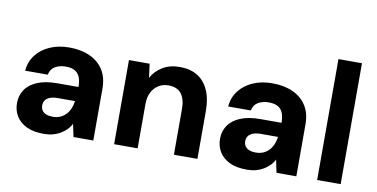

<svg xmlns="http://www.w3.org/2000/svg" viewBox="-71 -917 2210 1126"><g transform="rotate(10 1034.0 -354.0)"><path d="M236 12Q173 12 132 -8.5Q91 -29 71 -63Q51 -97 51 -139Q51 -184 74.5 -219Q98 -254 145.5 -274Q193 -294 266 -294H390Q390 -329 380.5 -352.5Q371 -376 350.5 -387.5Q330 -399 296 -399Q259 -399 232.5 -383Q206 -367 200 -334H65Q70 -388 100.5 -428Q131 -468 182 -490.5Q233 -513 297 -513Q368 -513 420.5 -489Q473 -465 501.5 -420Q530 -375 530 -309V0H412L396 -76Q386 -56 370.5 -40.5Q355 -25 335 -13Q315 -1 290.5 5.5Q266 12 236 12ZM270 -96Q296 -96 315.5 -104.5Q335 -113 349.5 -128.5Q364 -144 372.5 -164.5Q381 -185 384 -208V-209H282Q254 -209 235 -201.5Q216 -194 207.5 -181Q199 -168 199 -151Q199 -133 208 -120.5Q217 -108 233 -102Q249 -96 270 -96Z M654 0V-501H777L788 -419Q811 -461 853.5 -487Q896 -513 956 -513Q1018 -513 1061 -486.5Q1104 -460 1127 -409Q1150 -358 1150 -285V0H1010V-272Q1010 -331 985.5 -363Q961 -395 908 -395Q875 -395 849.5 -379Q824 -363 809 -334Q794 -305 794 -263V0Z M1445 12Q1382 12 1341 -8.5Q1300 -29 1280 -63Q1260 -97 1260 -139Q1260 -184 1283.5 -219Q1307 -254 1354.5 -274Q1402 -294 1475 -294H1599Q1599 -329 1589.5 -352.5Q1580 -376 1559.5 -387.5Q1539 -399 1505 -399Q1468 -399 1441.5 -383Q1415 -367 1409 -334H1274Q1279 -388 1309.5 -428Q1340 -468 1391 -490.5Q1442 -513 1506 -513Q1577 -513 1629.5 -489Q1682 -465 1710.5 -420Q1739 -375 1739 -309V0H1621L1605 -76Q1595 -56 1579.5 -40.5Q1564 -25 1544 -13Q1524 -1 1499.5 5.5Q1475 12 1445 12ZM1479 -96Q1505 -96 1524.5 -104.5Q1544 -113 1558.5 -128.5Q1573 -144 1581.5 -164.5Q1590 -185 1593 -208V-209H1491Q1463 -209 1444 -201.5Q1425 -194 1416.5 -181Q1408 -168 1408 -151Q1408 -133 1417 -120.5Q1426 -108 1442 -102Q1458 -96 1479 -96Z M1863 0V-720H2003V0Z"/></g></svg>

Font: DM Sans 18pt ExtraBold
Style: Regular
Weight: 800
Designer: Colophon Foundry, Jonny Pinhorn
Foundry: Colophon Foundry
Version: Version 4.004;gftools[0.9.30]